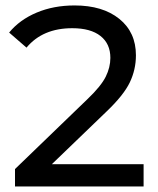

<svg xmlns="http://www.w3.org/2000/svg" viewBox="-20 -671 568 691"><path d="M496.8 -80H166.5L363.4 -269.6C404.5 -308.8 432.4 -343.8 447.1 -374.4C461.8 -405.1 469.2 -437.6 469.2 -472C469.2 -527.2 449.3 -570.9 409.4 -603.1C369.5 -635.3 315.9 -651.4 248.4 -651.4C198.1 -651.4 152.6 -642.8 111.8 -625.6C71 -608.4 38 -584.5 12.9 -553.8L75.4 -499.6C114.1 -546.2 169 -569.5 240.1 -569.5C284.3 -569.5 318.2 -560.1 341.8 -541.4C365.4 -522.7 377.2 -496.5 377.2 -462.8C377.2 -440.1 371.7 -417.5 360.6 -395.1C349.6 -372.8 328.1 -346.2 296.2 -315.6L34 -62.6V0H496.8Z"/></svg>

Font: Montserrat Ace
Style: Regular
Weight: 500
Designer: Julieta Ulanovsky
Foundry: Julieta Ulanovsky
Version: Version 1